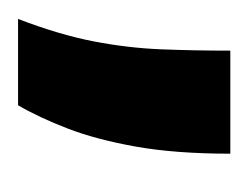

<svg xmlns="http://www.w3.org/2000/svg" viewBox="-52 -97 281 218"><g transform="rotate(90 89.0 12.5)"><path d="M1 133Q19 86 26.5 47Q34 8 35.5 -29.5Q37 -67 37 -108H154Q154 -46 146 -1Q138 44 125.5 76.5Q113 109 99 133Z"/></g></svg>

Font: Bricolage Grotesque 28pt SemiBold
Style: Regular
Weight: 600
Version: Version 1.001;gftools[0.9.33.dev8+g029e19f]